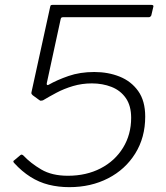

<svg xmlns="http://www.w3.org/2000/svg" viewBox="-20 -762 684 792"><path d="M603 -742Q610 -742 612 -739.5Q614 -737 612 -732L604 -698Q602 -695 600 -693Q598 -691 593 -691H240Q235 -691 233 -689Q231 -687 230 -682L173 -419Q172 -414 174 -412Q176 -410 180 -412Q215 -432 262.5 -448.5Q310 -465 369 -465Q426 -465 473.5 -446Q521 -427 550 -386.5Q579 -346 579 -281Q579 -195 538 -129Q497 -63 426 -26.5Q355 10 266 10Q221 10 181 0Q141 -10 105.5 -32.5Q70 -55 39 -89Q35 -93 35 -96Q35 -99 39 -101L64 -122Q67 -125 70.5 -124Q74 -123 77 -120Q106 -89 150 -63Q194 -37 260 -37Q336 -37 395 -67.5Q454 -98 487.5 -152.5Q521 -207 521 -276Q521 -326 499 -357.5Q477 -389 440 -403.5Q403 -418 359 -418Q318 -418 281 -407Q244 -396 213 -379.5Q182 -363 157 -348Q151 -347 148.5 -346.5Q146 -346 141 -350L115 -369Q110 -374 109.5 -376.5Q109 -379 111 -387L187 -734Q188 -740 191 -741Q194 -742 202 -742Z"/></svg>

Font: Libre Franklin ExtraLight
Style: Italic
Weight: 250
Italic angle: -8°
Designer: Pablo Impallari, Rodrigo Fuenzalida, Nhung Nguyen
Foundry: Impallari Type
Version: Version 3.000